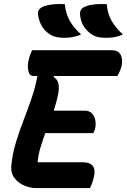

<svg xmlns="http://www.w3.org/2000/svg" viewBox="-20 -955 644 975"><path d="M309 -934Q314 -886 333.5 -850.5Q353 -815 392 -780Q354 -763 308 -763Q260 -763 236 -779Q208 -796 193.5 -820.5Q179 -845 174 -875Q171 -892 176 -902Q181 -912 194 -919Q212 -928 242 -932Q272 -936 309 -934ZM522 -934Q526 -886 546 -850.5Q566 -815 604 -780Q585 -771 564 -767Q543 -763 521 -763Q495 -763 478.5 -766.5Q462 -770 448 -779Q395 -813 387 -875Q382 -906 407 -919Q425 -928 455 -932Q485 -936 522 -934ZM163 0Q135 0 104 -12.5Q73 -25 53 -51.5Q33 -78 38 -120Q44 -177 61 -232.5Q78 -288 99 -342.5Q120 -397 139.5 -453.5Q159 -510 170 -569H151Q129 -569 123.5 -596Q118 -623 127 -657Q131 -672 135 -681.5Q139 -691 143 -700H546Q581 -700 593 -676.5Q605 -653 597 -618Q593 -604 587.5 -591.5Q582 -579 576 -569H255L252 -564Q272 -552 276.5 -531.5Q281 -511 276 -482Q272 -460 266 -437.5Q260 -415 253 -393H411Q434 -393 447 -379Q460 -365 464 -344Q468 -323 463 -302Q459 -287 454 -279H210Q196 -241 185 -204Q174 -167 171 -131H403Q436 -131 451 -112.5Q466 -94 456 -52Q452 -36 447 -23.5Q442 -11 437 0Z"/></svg>

Font: Recursive Sn Csl St
Style: Bold Italic
Weight: 700
Italic angle: -15°
Version: Version 1.079;hotconv 1.0.112;makeotfexe 2.5.65598; ttfautoh